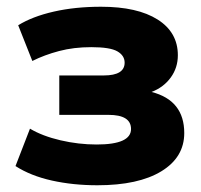

<svg xmlns="http://www.w3.org/2000/svg" viewBox="-20 -539 596 570"><path d="M269 11Q197 11 134 -3Q71 -17 26 -46L69 -157Q106 -135 159.5 -122.5Q213 -110 267 -110Q369 -110 369 -156Q369 -198 302 -198H156V-315H288Q350 -315 350 -353Q350 -374 328.5 -386.5Q307 -399 251 -399Q199 -399 155.5 -387.5Q112 -376 76 -358L34 -464Q76 -490 139.5 -504.5Q203 -519 280 -519Q388 -519 448 -481Q508 -443 508 -375Q508 -338 487 -309Q466 -280 430 -266Q527 -241 527 -144Q527 -72 459 -30.5Q391 11 269 11Z"/></svg>

Font: Mulish Black
Style: Regular
Weight: 900
Designer: Vernon Adams
Foundry: Vernon Adams
Version: Version 3.603; ttfautohint (v1.8.3)